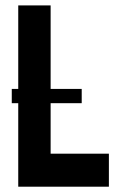

<svg xmlns="http://www.w3.org/2000/svg" viewBox="-20 -704 470 724"><path d="M170.9 -124.5H390.6V0H48.8V-314.9H24.4V-368.7H48.8V-683.6H170.9V-368.7H288.1V-314.9H170.9Z"/></svg>

Font: California Gothic
Style: Regular
Weight: 400
Version: Version 2.2;